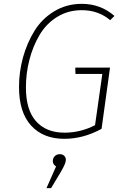

<svg xmlns="http://www.w3.org/2000/svg" viewBox="-20 -713 648 1000"><path d="M406 -693Q504 -693 576 -630L554 -608Q492 -660 406 -660Q334 -660 277 -624.5Q220 -589 185.5 -530Q151 -471 133 -401Q115 -331 115 -257Q115 -140 168 -81Q221 -22 316 -22Q399 -22 475 -61L513 -328H373L372 -361H553L509 -42Q414 10 315 10Q205 10 142 -59Q79 -128 79 -260Q79 -339 100 -414.5Q121 -490 160 -553Q199 -616 263 -654.5Q327 -693 406 -693ZM292 90Q306 90 314.5 98.5Q323 107 323 120Q323 138 297 182L246 267H222L272 154Q255 143 255 126Q255 111 265 100.5Q275 90 292 90Z"/></svg>

Font: Fira Sans UltraLight
Style: Italic
Weight: 200
Italic angle: -8°
Designer: Carrois Corporate & Edenspiekermann AG
Foundry: Carrois Corporate GbR & Edenspiekermann AG
Version: Version 4.203;PS 004.203;hotconv 1.0.88;makeotf.lib2.5.64775